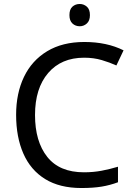

<svg xmlns="http://www.w3.org/2000/svg" viewBox="-20 -935 672 965"><path d="M403 -645Q288 -645 222 -568Q156 -491 156 -357Q156 -224 217.5 -146.5Q279 -69 402 -69Q449 -69 491 -77Q533 -85 573 -97V-19Q533 -4 490.5 3Q448 10 389 10Q280 10 207 -35Q134 -80 97.5 -163Q61 -246 61 -358Q61 -466 100.5 -548.5Q140 -631 217 -677.5Q294 -724 404 -724Q517 -724 601 -682L565 -606Q532 -621 491.5 -633Q451 -645 403 -645ZM381 -915Q401 -915 416.5 -901.5Q432 -888 432 -859Q432 -831 416.5 -817Q401 -803 381 -803Q359 -803 344 -817Q329 -831 329 -859Q329 -888 344 -901.5Q359 -915 381 -915Z"/></svg>

Font: Noto Sans Khudawadi
Style: Regular
Weight: 400
Designer: Monotype Design Team
Foundry: Monotype Imaging Inc.
Version: Version 2.003; ttfautohint (v1.8.4.7-5d5b)